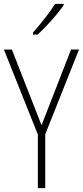

<svg xmlns="http://www.w3.org/2000/svg" viewBox="-20 -969 427 989"><path d="M194 -324 346 -714H387L213 -277V0H175V-276L0 -714H41ZM308 -942Q292 -919 268.5 -891Q245 -863 220 -836.5Q195 -810 174 -791H150V-801Q182 -838 211.5 -875.5Q241 -913 264 -949H308Z"/></svg>

Font: Noto Sans Khmer UI Condensed ExtraLight
Style: Regular
Weight: 200
Width: 3
Designer: Danh Hong and the Monotype Design Team
Foundry: Monotype Imaging Inc.
Version: Version 2.002; ttfautohint (v1.8.4.7-5d5b)